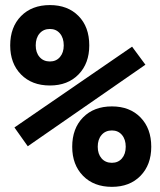

<svg xmlns="http://www.w3.org/2000/svg" viewBox="-20 -723 626 753"><path d="M175.8 -387.7Q105 -387.7 62.5 -430.9Q20 -474.1 20 -544.9Q20 -616.7 62.5 -659.9Q105 -703.1 175.8 -703.1Q245.6 -703.1 287.8 -660.4Q330.1 -617.7 330.1 -544.9Q330.1 -474.1 287.8 -430.9Q245.6 -387.7 175.8 -387.7ZM418.9 9.8Q348.1 9.8 305.7 -33.4Q263.2 -76.7 263.2 -147.5Q263.2 -219.2 305.7 -262.5Q348.1 -305.7 418.9 -305.7Q488.8 -305.7 531 -262.5Q573.2 -219.2 573.2 -147.5Q573.2 -76.7 531 -33.4Q488.8 9.8 418.9 9.8ZM88.9 -149.4 36.6 -223.1 498 -540 550.3 -469.2ZM175.8 -481.9Q200.2 -481.9 215.1 -499.3Q230 -516.6 230 -544.9Q230 -574.2 215.1 -591.8Q200.2 -609.4 175.8 -609.4Q150.4 -609.4 135.3 -591.8Q120.1 -574.2 120.1 -544.9Q120.1 -516.6 135.3 -499.3Q150.4 -481.9 175.8 -481.9ZM418.9 -84.5Q443.4 -84.5 458.3 -101.8Q473.1 -119.1 473.1 -147.5Q473.1 -176.3 458.3 -193.8Q443.4 -211.4 418.9 -211.4Q393.6 -211.4 378.4 -193.8Q363.3 -176.3 363.3 -147.5Q363.3 -119.1 378.4 -101.8Q393.6 -84.5 418.9 -84.5Z"/></svg>

Font: CaskaydiaCove NF SemiBold
Style: Regular
Weight: 600
Designer: Aaron Bell
Foundry: Saja Typeworks
Version: Version 2111.001; VTT 6.35;Nerd Fonts 3.2.1